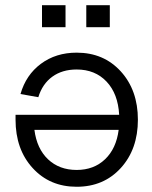

<svg xmlns="http://www.w3.org/2000/svg" viewBox="-20 -713 585 741"><path d="M275.9 7.8Q171.9 7.8 106 -64.5Q40 -136.7 40 -251V-270H439.9Q435.5 -351.1 391.4 -397.9Q347.2 -444.8 275.9 -444.8Q220.2 -444.8 181.9 -417Q143.6 -389.2 127.9 -337.9L59.1 -350.1Q80.1 -423.8 137.9 -466.8Q195.8 -509.8 275.9 -509.8Q380.4 -509.8 446.3 -437.3Q512.2 -364.7 512.2 -251Q512.2 -137.2 446.3 -64.7Q380.4 7.8 275.9 7.8ZM275.9 -57.1Q342.3 -57.1 385.5 -98.4Q428.7 -139.6 438 -211.9H112.8Q122.1 -139.2 165.5 -98.1Q209 -57.1 275.9 -57.1ZM232.9 -607.9H142.1V-692.9H232.9ZM403.8 -607.9H313V-692.9H403.8Z"/></svg>

Font: LT Superior
Style: Regular
Weight: 400
Designer: Daniel Lyons
Foundry: LyonsType
Version: Version 1.000